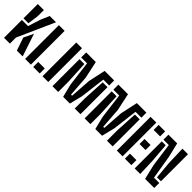

<svg xmlns="http://www.w3.org/2000/svg" viewBox="192 -1748 2800 2800"><g transform="rotate(45 1592.0 -348.0)"><path d="M43.2 0V-368.2H170.2L232.9 -563.6L290 -696H419.3L164.1 -126.1V0ZM307.5 0 239.2 -201.6 310.9 -349.9 427.9 0ZM43.2 -401.1V-696H168.9L167.3 -563.6L144.7 -401.1Z M478.7 0V-696H597.1V0ZM645.1 0V-103.7H779.6V0Z M836.7 0V-696H955.1V0Z M1261.4 -0.8 1211.5 -204.2 1162.8 -592.4H1041.7V-696H1239.7L1297 -429L1320 -104.4H1342.7L1364.9 -429L1422.2 -696H1619.4V-592.4H1498.3L1450.7 -204.2L1400.5 -0.8ZM1041.7 0V-557.9H1142.4L1160.2 -212.4V0ZM1501.7 0V-212.4L1520.3 -557.9H1619.4V0Z M1925.4 -0.8 1875.5 -204.2 1826.8 -592.4H1705.7V-696H1903.7L1961 -429L1984 -104.4H2006.7L2028.9 -429L2086.2 -696H2283.4V-592.4H2162.3L2114.7 -204.2L2064.5 -0.8ZM1705.7 0V-557.9H1806.4L1824.2 -212.4V0ZM2165.7 0V-212.4L2184.3 -557.9H2283.4V0Z M2369.7 0V-696H2488.1V0ZM2536.1 0V-103.7H2669.9V0ZM2536.1 -301.9V-405.6H2659.9V-301.9ZM2536.1 -592.4V-696H2669.9V-592.4Z M2953 0 2897.9 -232 2848.4 -593.2H2737.7V-696H2917.9L2970.7 -474.5L3032.3 -103.6H3141.1V0ZM2737.7 0V-558.9H2818.8L2842.3 -265.9L2852 0ZM3059.8 -138.1 3035.5 -406.8 3026.5 -696H3141.1V-138.1Z"/></g></svg>

Font: Big Shoulders Stencil Display SC Thin
Style: Regular
Weight: 100
Designer: Patric King
Foundry: XO Type Co
Version: Version 2.001